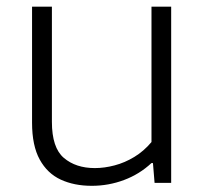

<svg xmlns="http://www.w3.org/2000/svg" viewBox="-20 -562 632 590"><path d="M262 9Q208 9 166.8 -10Q125.5 -29 102 -71.8Q78.5 -114.5 78.5 -185V-541.5H139.5V-187.5Q139.5 -108 176.2 -76.8Q213 -45.5 271.5 -45.5Q301 -45.5 332.2 -53.8Q363.5 -62 392.8 -79.8Q422 -97.5 445.5 -125.5V-541.5H506V0H455L450 -61H445.5Q408.5 -26.5 361 -8.8Q313.5 9 262 9Z"/></svg>

Font: Encode Sans SemiExpanded Light
Style: Regular
Weight: 300
Width: 6
Designer: Multiple Designers
Foundry: Impallari Type
Version: Version 3.002